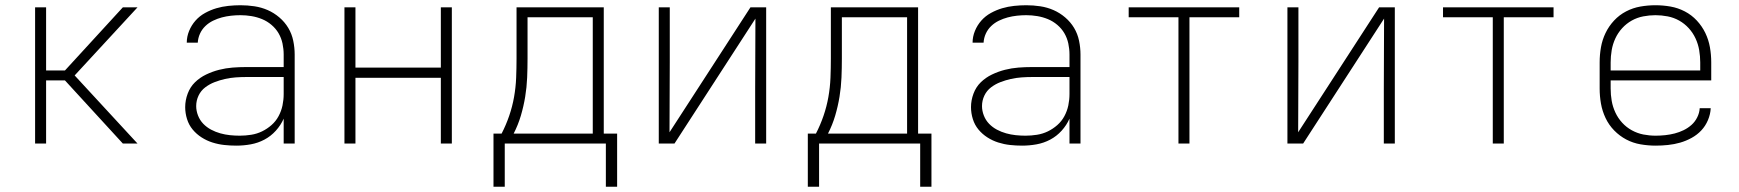

<svg xmlns="http://www.w3.org/2000/svg" viewBox="-20 -548 6640 733"><path d="M114 0V-520H156V-279H228L449 -520H505L265 -260L505 0H449L228 -241H156V0Z M882 8Q859 8 836 5.5Q813 3 791 -4Q769 -11 749.5 -23.5Q730 -36 715.5 -53.5Q701 -71 694 -93.5Q687 -116 687 -139Q687 -165 696.5 -190.5Q706 -216 724.5 -234Q743 -252 767 -263.5Q791 -275 816.5 -281.5Q842 -288 868 -290Q894 -292 920 -292H1063V-340Q1063 -361 1058.5 -382Q1054 -403 1043.5 -421Q1033 -439 1016.5 -453Q1000 -467 980.5 -475Q961 -483 940 -486.5Q919 -490 898 -490Q880 -490 862 -488Q844 -486 827 -481.5Q810 -477 793.5 -469Q777 -461 764 -448.5Q751 -436 743.5 -419.5Q736 -403 735 -385H693Q693 -408 702 -430Q711 -452 726.5 -469.5Q742 -487 763 -498.5Q784 -510 806 -516.5Q828 -523 851.5 -525.5Q875 -528 898 -528Q925 -528 951.5 -524Q978 -520 1002 -509.5Q1026 -499 1046.5 -481.5Q1067 -464 1080.5 -441.5Q1094 -419 1099.5 -392.5Q1105 -366 1105 -340V0H1063V-95Q1052 -70 1033 -49Q1014 -28 989.5 -15Q965 -2 937.5 3Q910 8 882 8ZM895 -30Q917 -30 939 -33.5Q961 -37 980.5 -46.5Q1000 -56 1016.5 -70.5Q1033 -85 1043.5 -104.5Q1054 -124 1058.5 -145.5Q1063 -167 1063 -189V-254H921Q900 -254 879.5 -252.5Q859 -251 839 -246.5Q819 -242 799.5 -234.5Q780 -227 763.5 -214.5Q747 -202 738 -183Q729 -164 729 -143Q729 -125 736 -107Q743 -89 756 -75.5Q769 -62 786 -53Q803 -44 821 -39Q839 -34 857.5 -32Q876 -30 895 -30Z M1295 0V-520H1337V-290H1663V-520H1705V0H1663V-251H1337V0Z M2293 165V0H1907V165H1864V-38H1895Q1912 -71 1924 -106Q1936 -141 1942.5 -177.5Q1949 -214 1950.5 -251Q1952 -288 1952 -325V-520H2285V-38H2336V165ZM1941 -38H2243V-482H1994V-325Q1994 -288 1992.5 -251.5Q1991 -215 1985 -178.5Q1979 -142 1968.5 -106.5Q1958 -71 1941 -38Z M2495 0V-520H2537V-312Q2537 -245 2536.5 -177.5Q2536 -110 2536 -43L2845 -520H2905V0H2863V-208Q2863 -275 2863.5 -342.5Q2864 -410 2864 -477L2555 0Z M3493 165V0H3107V165H3064V-38H3095Q3112 -71 3124 -106Q3136 -141 3142.5 -177.5Q3149 -214 3150.5 -251Q3152 -288 3152 -325V-520H3485V-38H3536V165ZM3141 -38H3443V-482H3194V-325Q3194 -288 3192.5 -251.5Q3191 -215 3185 -178.5Q3179 -142 3168.5 -106.5Q3158 -71 3141 -38Z M3882 8Q3859 8 3836 5.5Q3813 3 3791 -4Q3769 -11 3749.5 -23.5Q3730 -36 3715.5 -53.5Q3701 -71 3694 -93.5Q3687 -116 3687 -139Q3687 -165 3696.5 -190.5Q3706 -216 3724.5 -234Q3743 -252 3767 -263.5Q3791 -275 3816.5 -281.5Q3842 -288 3868 -290Q3894 -292 3920 -292H4063V-340Q4063 -361 4058.5 -382Q4054 -403 4043.5 -421Q4033 -439 4016.5 -453Q4000 -467 3980.5 -475Q3961 -483 3940 -486.5Q3919 -490 3898 -490Q3880 -490 3862 -488Q3844 -486 3827 -481.5Q3810 -477 3793.5 -469Q3777 -461 3764 -448.5Q3751 -436 3743.5 -419.5Q3736 -403 3735 -385H3693Q3693 -408 3702 -430Q3711 -452 3726.5 -469.5Q3742 -487 3763 -498.5Q3784 -510 3806 -516.5Q3828 -523 3851.5 -525.5Q3875 -528 3898 -528Q3925 -528 3951.5 -524Q3978 -520 4002 -509.5Q4026 -499 4046.5 -481.5Q4067 -464 4080.5 -441.5Q4094 -419 4099.5 -392.5Q4105 -366 4105 -340V0H4063V-95Q4052 -70 4033 -49Q4014 -28 3989.5 -15Q3965 -2 3937.5 3Q3910 8 3882 8ZM3895 -30Q3917 -30 3939 -33.5Q3961 -37 3980.5 -46.5Q4000 -56 4016.5 -70.5Q4033 -85 4043.5 -104.5Q4054 -124 4058.5 -145.5Q4063 -167 4063 -189V-254H3921Q3900 -254 3879.5 -252.5Q3859 -251 3839 -246.5Q3819 -242 3799.5 -234.5Q3780 -227 3763.5 -214.5Q3747 -202 3738 -183Q3729 -164 3729 -143Q3729 -125 3736 -107Q3743 -89 3756 -75.5Q3769 -62 3786 -53Q3803 -44 3821 -39Q3839 -34 3857.5 -32Q3876 -30 3895 -30Z M4479 0V-482H4289V-520H4711V-482H4521V0Z M4895 0V-520H4937V-312Q4937 -245 4936.5 -177.5Q4936 -110 4936 -43L5245 -520H5305V0H5263V-208Q5263 -275 5263.5 -342.5Q5264 -410 5264 -477L4955 0Z M5679 0V-482H5489V-520H5911V-482H5721V0Z M6301 8Q6272 8 6243 3Q6214 -2 6188.5 -15.5Q6163 -29 6142.5 -50Q6122 -71 6109.5 -97.5Q6097 -124 6092 -152.5Q6087 -181 6087 -210V-310Q6087 -339 6092 -367.5Q6097 -396 6109.5 -422Q6122 -448 6142 -469.5Q6162 -491 6188 -504.5Q6214 -518 6242.5 -523Q6271 -528 6300 -528Q6329 -528 6357.5 -523Q6386 -518 6412 -504.5Q6438 -491 6458 -469.5Q6478 -448 6490.5 -422Q6503 -396 6508 -367.5Q6513 -339 6513 -310V-241H6129V-210Q6129 -186 6133 -163Q6137 -140 6147 -118.5Q6157 -97 6173 -79.5Q6189 -62 6210 -50.5Q6231 -39 6254 -34.5Q6277 -30 6301 -30Q6319 -30 6337.5 -32Q6356 -34 6373.5 -38.5Q6391 -43 6407.5 -51Q6424 -59 6437.5 -71Q6451 -83 6459.5 -100Q6468 -117 6469 -135H6511Q6510 -112 6500.5 -89.5Q6491 -67 6475 -50Q6459 -33 6438 -21.5Q6417 -10 6394.5 -3.5Q6372 3 6348 5.5Q6324 8 6301 8ZM6471 -279V-310Q6471 -333 6467 -356.5Q6463 -380 6453 -401.5Q6443 -423 6427 -440.5Q6411 -458 6390.5 -469.5Q6370 -481 6346.5 -485.5Q6323 -490 6300 -490Q6277 -490 6253.5 -485.5Q6230 -481 6209.5 -469.5Q6189 -458 6173 -440.5Q6157 -423 6147 -401.5Q6137 -380 6133 -356.5Q6129 -333 6129 -310V-279Z"/></svg>

Font: Iosevka Extralight Extended
Style: Regular
Weight: 200
Width: 7
Monospace: yes
Designer: Belleve Invis
Foundry: Belleve Invis
Version: Version 32.5.0; ttfautohint (v1.8.4)